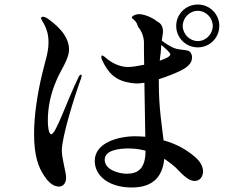

<svg xmlns="http://www.w3.org/2000/svg" viewBox="-20 -819 1040 851"><path d="M857 -799C804 -799 761 -757 761 -704C761 -651 804 -609 857 -609C909 -609 952 -651 952 -704C952 -756 910 -799 857 -799ZM857 -637C820 -637 790 -668 790 -704C790 -740 820 -771 857 -771C893 -771 923 -740 923 -704C923 -668 893 -637 857 -637ZM840 -127C806 -156 760 -182 705 -197C698 -259 684 -340 684 -446V-468C725 -481 761 -496 781 -506C809 -520 831 -538 831 -563C831 -567 831 -573 829 -577C822 -602 798 -594 761 -603C738 -609 713 -627 697 -639L702 -673C704 -695 697 -715 676 -724C656 -742 612 -759 591 -756C579 -755 568 -749 565 -744C563 -741 565 -738 568 -736C574 -731 585 -723 589 -708C590 -705 591 -702 593 -699C605 -685 616 -662 618 -635C618 -612 618 -575 619 -532C590 -526 563 -522 548 -522C506 -522 469 -545 450 -562C444 -567 437 -573 433 -573C430 -573 429 -571 429 -567C429 -564 430 -558 432 -554C459 -495 492 -462 557 -452C568 -450 579 -449 591 -449L620 -452C621 -366 623 -273 624 -213C609 -214 594 -215 579 -215C503 -215 400 -186 400 -106C400 -37 466 12 564 12C663 12 701 -41 708 -115C713 -112 719 -108 724 -104C736 -96 748 -86 759 -76C787 -48 813 -17 843 -17C867 -17 880 -38 880 -59C880 -80 868 -105 840 -127ZM339 -488C336 -488 332 -485 329 -479C273 -364 228 -224 207 -224C195 -224 192 -263 192 -283C192 -344 204 -404 232 -467C251 -512 286 -557 286 -600C286 -668 218 -717 191 -737C184 -741 176 -745 170 -745C166 -745 162 -742 162 -738C162 -735 165 -731 167 -727C187 -694 195 -667 195 -632C195 -585 180 -548 167 -492C145 -401 131 -304 131 -226C131 -126 151 -77 175 -41C189 -19 212 8 241 8C262 8 273 -10 273 -32C273 -57 254 -114 254 -152C254 -211 308 -385 339 -471C341 -479 342 -481 342 -484C342 -487 341 -488 339 -488ZM692 -583 695 -620C713 -605 735 -585 735 -578C735 -569 715 -559 688 -550C689 -563 691 -575 692 -583ZM542 -49C507 -49 444 -66 444 -111C444 -153 506 -161 549 -161C574 -161 600 -158 625 -151C625 -73 593 -49 542 -49Z"/></svg>

Font: Shippori Mincho OTF SemiBold
Style: Regular
Weight: 600
Designer: FONTDASU
Foundry: FONTDASU / Google Inc. / but / Adobe
Version: Version 3.300;hotconv 1.0.109;makeotfexe 2.5.65596